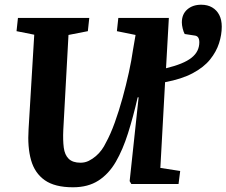

<svg xmlns="http://www.w3.org/2000/svg" viewBox="-20 -779 959 813"><path d="M289 14Q212 14 169.5 -16Q127 -46 111.5 -101Q96 -156 101 -232L125 -632L50 -647L56 -703H358L352 -647L270 -631L248 -229Q246 -185 250 -154Q254 -123 271 -106.5Q288 -90 321 -90Q340 -90 356 -98Q372 -106 386 -118Q400 -130 410.5 -144.5Q421 -159 428 -174Q448 -210 466 -260Q484 -310 499 -364.5Q514 -419 525.5 -471.5Q537 -524 543 -567L554 -631L475 -647L481 -703H695L683 -490Q720 -499 747 -510Q774 -521 791 -534.5Q808 -548 816 -564.5Q824 -581 824 -600Q824 -613 819 -620.5Q814 -628 801 -629L762 -635Q757 -644 753.5 -658.5Q750 -673 750 -684Q750 -719 773 -739Q796 -759 832 -759Q859 -759 878.5 -747.5Q898 -736 908.5 -715.5Q919 -695 919 -666Q919 -632 907.5 -596Q896 -560 869.5 -527Q843 -494 796 -469Q749 -444 679 -431L659 -68L743 -55L736 0H536L529 -12L567 -367H563Q544 -284 522 -214.5Q500 -145 470.5 -94Q441 -43 397 -14.5Q353 14 289 14Z"/></svg>

Font: Literata 18pt
Style: Bold Italic
Weight: 700
Italic angle: -2°
Designer: Latin by Veronika Burian and Jose Scaglione. Greek by Irene Vlachou. Cyrillic by Vera Evstafieva
Foundry: TypeTogether
Version: Version 3.103;gftools[0.9.29]